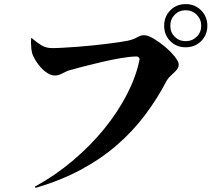

<svg xmlns="http://www.w3.org/2000/svg" viewBox="-20 -871 1040 938"><path d="M135 -685Q159 -664 182 -650Q205 -636 235 -636Q258 -636 290.5 -638Q323 -640 359 -642.5Q395 -645 432.5 -649Q470 -653 503 -657Q536 -661 562.5 -665Q589 -669 604 -672Q622 -676 634 -681Q644 -685 652 -690Q660 -694 666.5 -696.5Q673 -699 684 -699Q703 -699 732 -681.5Q761 -664 788 -641Q815 -618 834 -594Q853 -570 853 -557Q853 -544 847 -535Q841 -526 832 -518Q827 -513 822.5 -509Q818 -505 813 -500Q804 -492 795 -478Q748 -388 688.5 -309Q629 -230 552 -163Q475 -96 377 -43Q279 10 154 47L150 41Q249 -13 335.5 -86Q422 -159 489 -241.5Q556 -324 600.5 -410.5Q645 -497 661 -577Q663 -584 659 -589.5Q655 -595 647 -595Q617 -595 570 -587Q523 -579 474.5 -567.5Q426 -556 383.5 -545Q341 -534 320 -528Q315 -527 311 -525Q307 -523 302 -521L284 -512Q274 -507 265.5 -504.5Q257 -502 249 -502Q231 -502 212.5 -513.5Q194 -525 178.5 -542.5Q163 -560 151.5 -579.5Q140 -599 136 -615Q132 -634 132 -653Q131 -661 131.5 -668.5Q132 -676 132 -684ZM963 -745Q963 -777 941 -799Q919 -821 887 -821Q855 -821 833.5 -799Q812 -777 812 -745Q812 -713 833.5 -691.5Q855 -670 887 -670Q919 -670 941 -691.5Q963 -713 963 -745ZM993 -745Q993 -700 962.5 -670Q932 -640 887 -640Q842 -640 812 -670Q782 -700 782 -745Q782 -790 812 -820.5Q842 -851 887 -851Q932 -851 962.5 -820.5Q993 -790 993 -745Z"/></svg>

Font: XinYuGongZhangJiaSongA
Style: Regular
Weight: 900
Designer: XinYuGong
Foundry: Adobe Systems Incorporated
Version: Version 1.00